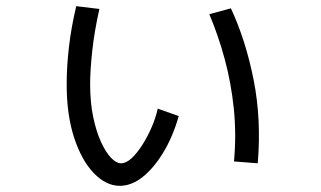

<svg xmlns="http://www.w3.org/2000/svg" viewBox="-20 -572 1040 622"><path d="M368 30Q324 30 284.5 -10.5Q245 -51 220.5 -125Q196 -199 196 -299Q196 -357 203.5 -421Q211 -485 227 -552L302 -543Q286 -472 279 -408.5Q272 -345 272 -300Q272 -240 282 -192.5Q292 -145 307.5 -111.5Q323 -78 340 -60.5Q357 -43 372 -43Q389 -43 407 -60Q425 -77 442 -104Q459 -131 472 -161.5Q485 -192 491 -220L559 -196Q540 -129 509 -78Q478 -27 442 1.5Q406 30 368 30ZM815 -43 738 -49Q746 -136 737.5 -219.5Q729 -303 708 -380.5Q687 -458 658 -526L728 -545Q776 -442 801.5 -314Q827 -186 815 -43Z"/></svg>

Font: Murecho Thin
Style: Regular
Weight: 400
Version: Version 1.010